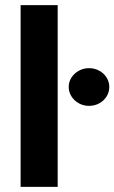

<svg xmlns="http://www.w3.org/2000/svg" viewBox="-20 -727 445 747"><path d="M204.4 0H60.2V-707H204.4ZM247.3 -388.5Q247.3 -408.5 258.1 -425.3Q269 -442.2 287.1 -452Q305.2 -461.8 326.3 -461.8Q347.9 -461.8 366 -452Q384.1 -442.2 394.7 -425.3Q405.2 -408.5 405.2 -388.5Q405.2 -368.8 394.7 -351.8Q384.1 -334.7 366 -324.9Q347.9 -315.1 326.3 -315.1Q305.2 -315.1 287.1 -324.9Q269 -334.7 258.1 -351.8Q247.3 -368.8 247.3 -388.5Z"/></svg>

Font: WEMIX Pretendard Variable
Style: Regular
Weight: 400
Designer: Base glyphs from Inter by Rasmus Andersson; Hangeul glyphs from Noto Sans CJK(Source Han Sans) by Jang Soo-young and Kan
Foundry: Kil Hyung-jin
Version: Version 1.000;Glyphs 3.2 (3208)